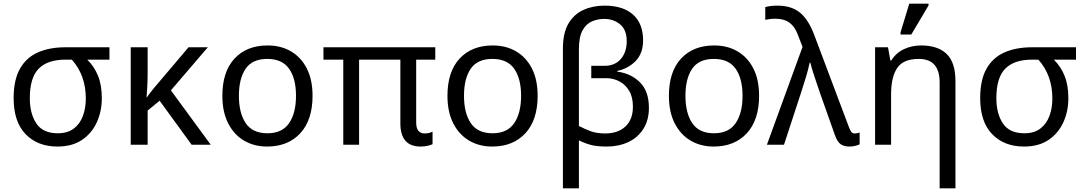

<svg xmlns="http://www.w3.org/2000/svg" viewBox="-20 -796 5970 1056"><path d="M296 10Q187 10 121 -58Q55 -126 55 -256Q55 -357 90 -418.5Q125 -480 189 -508Q253 -536 340 -536H582V-468H460Q498 -431 519 -379.5Q540 -328 540 -256Q540 -184 512.5 -123.5Q485 -63 431 -26.5Q377 10 296 10ZM298 -63Q352 -63 386 -89Q420 -115 436 -158.5Q452 -202 452 -254Q452 -382 375 -468H340Q242 -468 193 -418.5Q144 -369 144 -256Q144 -171 180 -117Q216 -63 298 -63Z M1123 -536 920 -299 1139 0H1034L858 -242L792 -188V0H699V-536H792V-397Q792 -357 790 -319Q788 -281 786 -261H788Q797 -274 807.5 -287.5Q818 -301 827 -312L1017 -536Z M1699 -269Q1699 -136 1631.5 -63Q1564 10 1449 10Q1378 10 1322.5 -22.5Q1267 -55 1235 -117.5Q1203 -180 1203 -269Q1203 -402 1270 -474Q1337 -546 1452 -546Q1525 -546 1580.5 -513.5Q1636 -481 1667.5 -419.5Q1699 -358 1699 -269ZM1294 -269Q1294 -174 1331.5 -118.5Q1369 -63 1451 -63Q1532 -63 1570 -118.5Q1608 -174 1608 -269Q1608 -364 1570 -418Q1532 -472 1450 -472Q1368 -472 1331 -418Q1294 -364 1294 -269Z M2293 10Q2182 10 2182 -118V-468H1955V0H1868V-468H1759V-536H2374V-468H2269V-124Q2269 -89 2282 -75.5Q2295 -62 2315 -62Q2329 -62 2340.5 -65Q2352 -68 2359 -72V-3Q2351 1 2333.5 5.5Q2316 10 2293 10Z M2937 -269Q2937 -136 2869.5 -63Q2802 10 2687 10Q2616 10 2560.5 -22.5Q2505 -55 2473 -117.5Q2441 -180 2441 -269Q2441 -402 2508 -474Q2575 -546 2690 -546Q2763 -546 2818.5 -513.5Q2874 -481 2905.5 -419.5Q2937 -358 2937 -269ZM2532 -269Q2532 -174 2569.5 -118.5Q2607 -63 2689 -63Q2770 -63 2808 -118.5Q2846 -174 2846 -269Q2846 -364 2808 -418Q2770 -472 2688 -472Q2606 -472 2569 -418Q2532 -364 2532 -269Z M3076 240V-529Q3076 -615 3106.5 -666.5Q3137 -718 3189 -741.5Q3241 -765 3305 -765Q3407 -765 3462 -715.5Q3517 -666 3517 -574Q3517 -502 3475.5 -460Q3434 -418 3375 -406V-402Q3451 -392 3500 -343Q3549 -294 3549 -203Q3549 -135 3518.5 -87Q3488 -39 3435.5 -14.5Q3383 10 3317 10Q3263 10 3229.5 1Q3196 -8 3164 -24V240ZM3309 -62Q3379 -62 3420 -100.5Q3461 -139 3461 -209Q3461 -262 3440.5 -296.5Q3420 -331 3386.5 -348.5Q3353 -366 3315 -366H3232V-434H3305Q3362 -434 3394.5 -471.5Q3427 -509 3427 -570Q3427 -632 3390.5 -662Q3354 -692 3303 -692Q3268 -692 3236 -678.5Q3204 -665 3184 -629Q3164 -593 3164 -525V-103Q3199 -85 3231 -73.5Q3263 -62 3309 -62Z M4155 -269Q4155 -136 4087.5 -63Q4020 10 3905 10Q3834 10 3778.5 -22.5Q3723 -55 3691 -117.5Q3659 -180 3659 -269Q3659 -402 3726 -474Q3793 -546 3908 -546Q3981 -546 4036.5 -513.5Q4092 -481 4123.5 -419.5Q4155 -358 4155 -269ZM3750 -269Q3750 -174 3787.5 -118.5Q3825 -63 3907 -63Q3988 -63 4026 -118.5Q4064 -174 4064 -269Q4064 -364 4026 -418Q3988 -472 3906 -472Q3824 -472 3787 -418Q3750 -364 3750 -269Z M4651 10Q4622 10 4603.5 -3Q4585 -16 4572 -53L4493 -276Q4485 -300 4473.5 -333Q4462 -366 4452 -398Q4442 -430 4437 -451H4433Q4426 -415 4411.5 -368Q4397 -321 4384 -281L4292 0H4198L4394 -538L4368 -605Q4352 -649 4322.5 -671Q4293 -693 4245 -693Q4227 -693 4213.5 -691Q4200 -689 4189 -687V-757Q4203 -761 4219.5 -763Q4236 -765 4256 -765Q4333 -765 4380 -726.5Q4427 -688 4459 -602L4649 -97Q4657 -76 4663.5 -69Q4670 -62 4681 -62Q4689 -62 4696 -64Q4703 -66 4708 -67V-2Q4697 3 4682.5 6.5Q4668 10 4651 10Z M5148 240V-343Q5148 -472 5033 -472Q4948 -472 4914.5 -422Q4881 -372 4881 -278V0H4793V-536H4864L4877 -463H4882Q4908 -505 4951.5 -525.5Q4995 -546 5046 -546Q5138 -546 5186.5 -499.5Q5235 -453 5235 -349V240ZM4933 -606V-618L4981 -776H5087V-766L4992 -606Z M5612 10Q5503 10 5437 -58Q5371 -126 5371 -256Q5371 -357 5406 -418.5Q5441 -480 5505 -508Q5569 -536 5656 -536H5898V-468H5776Q5814 -431 5835 -379.5Q5856 -328 5856 -256Q5856 -184 5828.5 -123.5Q5801 -63 5747 -26.5Q5693 10 5612 10ZM5614 -63Q5668 -63 5702 -89Q5736 -115 5752 -158.5Q5768 -202 5768 -254Q5768 -382 5691 -468H5656Q5558 -468 5509 -418.5Q5460 -369 5460 -256Q5460 -171 5496 -117Q5532 -63 5614 -63Z"/></svg>

Font: Go Noto Kurrent-Regular
Style: Regular
Weight: 400
Designer: Monotype Design Team
Foundry: Monotype Imaging Inc.
Version: Version 2.012; ttfautohint (v1.8.4.7-5d5b)